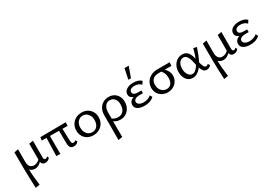

<svg xmlns="http://www.w3.org/2000/svg" viewBox="33 -1830 4567 3237"><g transform="rotate(-30 2316.5 -211.0)"><path d="M88 289Q78 114 76 -60.5Q74 -235 74 -409L153 -423V-177Q153 -119 179 -86Q205 -53 254 -53Q278 -53 304 -62.5Q330 -72 353.5 -92Q377 -112 390 -144L411 -126Q392 -83 364.5 -53.5Q337 -24 305.5 -9Q274 6 240 6Q207 6 177.5 -9Q148 -24 132 -55L144 -68Q143 15 150.5 102.5Q158 190 170 275ZM441 6Q416 6 399 -4.5Q382 -15 373 -34.5Q364 -54 364 -82V-409L443 -423V-94Q443 -73 450.5 -62Q458 -51 473 -51Q485 -51 496 -57Q507 -63 516 -75L532 -42Q519 -21 495 -7.5Q471 6 441 6Z M655 0 667 -409H731L732 0ZM574 -350 581 -412 1079 -416 1073 -347ZM910 -115 907 -409H973L981 -127Q982 -97 986.5 -80.5Q991 -64 999.5 -57.5Q1008 -51 1020 -51Q1032 -51 1043.5 -56.5Q1055 -62 1064 -73L1086 -40Q1078 -26 1065 -16Q1052 -6 1035 0Q1018 6 996 6Q963 6 944 -8Q925 -22 917.5 -49Q910 -76 910 -115Z M1374 9Q1313 9 1264.5 -18Q1216 -45 1188.5 -93Q1161 -141 1161 -202Q1161 -267 1190.5 -317.5Q1220 -368 1272 -396.5Q1324 -425 1390 -425Q1451 -425 1498.5 -398Q1546 -371 1574 -323.5Q1602 -276 1602 -214Q1602 -150 1572.5 -99Q1543 -48 1492 -19.5Q1441 9 1374 9ZM1385 -46Q1428 -46 1458 -68Q1488 -90 1503 -126.5Q1518 -163 1518 -206Q1518 -257 1499.5 -293.5Q1481 -330 1449.5 -350Q1418 -370 1379 -370Q1337 -370 1306.5 -348.5Q1276 -327 1260 -291.5Q1244 -256 1244 -211Q1244 -160 1263 -123Q1282 -86 1314 -66Q1346 -46 1385 -46Z M1698 289Q1698 227 1698.5 165.5Q1699 104 1699 44Q1699 -16 1699 -75.5Q1699 -135 1699 -192Q1699 -263 1727 -315.5Q1755 -368 1803.5 -396.5Q1852 -425 1913 -425Q1973 -425 2017.5 -399Q2062 -373 2087.5 -326.5Q2113 -280 2113 -217Q2113 -154 2085.5 -102Q2058 -50 2010.5 -20.5Q1963 9 1901 9Q1853 9 1812.5 -10.5Q1772 -30 1752 -65L1772 -91Q1792 -69 1824 -58Q1856 -47 1888 -47Q1933 -47 1964.5 -68Q1996 -89 2012.5 -126Q2029 -163 2029 -212Q2029 -286 1994 -326.5Q1959 -367 1904 -367Q1867 -367 1839.5 -348Q1812 -329 1796 -293.5Q1780 -258 1779 -207Q1779 -140 1778.5 -85.5Q1778 -31 1777.5 15.5Q1777 62 1777 104.5Q1777 147 1778 188.5Q1779 230 1779 275Z M2367 9Q2321 9 2281.5 -3Q2242 -15 2218 -40Q2194 -65 2194 -105Q2194 -162 2242.5 -194Q2291 -226 2380 -226V-199Q2332 -199 2294 -209Q2256 -219 2233.5 -241.5Q2211 -264 2211 -300Q2211 -338 2234 -366Q2257 -394 2298 -409.5Q2339 -425 2392 -425Q2442 -425 2481.5 -412.5Q2521 -400 2549 -373L2513 -317Q2494 -342 2460 -355.5Q2426 -369 2385 -369Q2357 -369 2334.5 -362Q2312 -355 2299 -340Q2286 -325 2286 -302Q2286 -272 2312.5 -257Q2339 -242 2391 -242H2450V-190H2391Q2328 -190 2299 -171Q2270 -152 2270 -121Q2270 -101 2284.5 -84.5Q2299 -68 2325 -58.5Q2351 -49 2386 -49Q2430 -49 2468 -62.5Q2506 -76 2531 -100L2556 -57Q2535 -31 2487 -11Q2439 9 2367 9ZM2350 -508 2392 -711H2474L2401 -508Z M2824 9Q2764 9 2716 -17.5Q2668 -44 2641.5 -90Q2615 -136 2615 -193Q2615 -252 2644 -302.5Q2673 -353 2728.5 -384.5Q2784 -416 2862 -416H3101L3095 -347Q3032 -348 2970 -349Q2908 -350 2843 -350Q2772 -350 2733.5 -313Q2695 -276 2695 -209Q2695 -161 2713.5 -125Q2732 -89 2764.5 -68.5Q2797 -48 2837 -48Q2873 -48 2899.5 -65.5Q2926 -83 2940 -116Q2954 -149 2954 -197Q2954 -239 2944.5 -270.5Q2935 -302 2918 -325.5Q2901 -349 2879 -367L2938 -374Q2961 -357 2983.5 -331Q3006 -305 3022 -271.5Q3038 -238 3038 -195Q3038 -138 3010 -91.5Q2982 -45 2934.5 -18Q2887 9 2824 9Z M3312 9Q3261 9 3224 -18Q3187 -45 3167 -92Q3147 -139 3147 -196Q3147 -265 3174.5 -316.5Q3202 -368 3247.5 -396.5Q3293 -425 3346 -425Q3388 -425 3416 -409.5Q3444 -394 3462.5 -367Q3481 -340 3493 -305Q3505 -270 3514 -230Q3526 -175 3538 -134.5Q3550 -94 3564.5 -71.5Q3579 -49 3600 -49Q3610 -49 3621 -54Q3632 -59 3640 -70L3667 -37Q3655 -18 3632 -4.5Q3609 9 3581 9Q3551 9 3530 -9.5Q3509 -28 3494.5 -59Q3480 -90 3470.5 -128Q3461 -166 3453 -205Q3443 -253 3428.5 -290Q3414 -327 3391.5 -348.5Q3369 -370 3334 -370Q3306 -370 3281 -351.5Q3256 -333 3241.5 -297.5Q3227 -262 3227 -211Q3227 -166 3241.5 -129.5Q3256 -93 3281.5 -72Q3307 -51 3339 -51Q3366 -51 3392 -70Q3418 -89 3442.5 -123Q3467 -157 3489 -203.5Q3511 -250 3530 -306Q3549 -362 3564 -423L3628 -409Q3606 -341 3581 -279Q3556 -217 3527 -164Q3498 -111 3464.5 -72Q3431 -33 3393 -12Q3355 9 3312 9Z M3756 289Q3746 114 3744 -60.5Q3742 -235 3742 -409L3821 -423V-177Q3821 -119 3847 -86Q3873 -53 3922 -53Q3946 -53 3972 -62.5Q3998 -72 4021.5 -92Q4045 -112 4058 -144L4079 -126Q4060 -83 4032.5 -53.5Q4005 -24 3973.5 -9Q3942 6 3908 6Q3875 6 3845.5 -9Q3816 -24 3800 -55L3812 -68Q3811 15 3818.5 102.5Q3826 190 3838 275ZM4109 6Q4084 6 4067 -4.5Q4050 -15 4041 -34.5Q4032 -54 4032 -82V-409L4111 -423V-94Q4111 -73 4118.5 -62Q4126 -51 4141 -51Q4153 -51 4164 -57Q4175 -63 4184 -75L4200 -42Q4187 -21 4163 -7.5Q4139 6 4109 6Z M4426 9Q4380 9 4340.5 -3Q4301 -15 4277 -40Q4253 -65 4253 -105Q4253 -162 4301.5 -194Q4350 -226 4439 -226V-199Q4391 -199 4353 -209Q4315 -219 4292.5 -241.5Q4270 -264 4270 -300Q4270 -338 4293 -366Q4316 -394 4357 -409.5Q4398 -425 4451 -425Q4501 -425 4540.5 -412.5Q4580 -400 4608 -373L4572 -317Q4553 -342 4519 -355.5Q4485 -369 4444 -369Q4416 -369 4393.5 -362Q4371 -355 4358 -340Q4345 -325 4345 -302Q4345 -272 4371.5 -257Q4398 -242 4450 -242H4509V-190H4450Q4387 -190 4358 -171Q4329 -152 4329 -121Q4329 -101 4343.5 -84.5Q4358 -68 4384 -58.5Q4410 -49 4445 -49Q4489 -49 4527 -62.5Q4565 -76 4590 -100L4615 -57Q4594 -31 4546 -11Q4498 9 4426 9Z"/></g></svg>

Font: Ysabeau Office Medium
Style: Regular
Weight: 500
Designer: Christian Thalmann (Catharsis Fonts)
Version: Version 2.001;gftools[0.9.30]; featfreeze: tnum,lnum,ss02